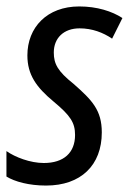

<svg xmlns="http://www.w3.org/2000/svg" viewBox="-26 -566 400 596"><path d="M117 10C225 10 290 -53 290 -155C290 -224 260 -255 202 -306C153 -345 141 -368 141 -403C141 -448 172 -478 221 -478C260 -478 294 -465 322 -446L354 -510C322 -531 275 -546 220 -546C120 -546 59 -481 59 -394C59 -334 87 -295 140 -251C193 -207 207 -185 207 -147C207 -92 172 -60 110 -60C68 -60 21 -78 -6 -97V-18C20 -2 64 10 117 10Z"/></svg>

Font: Noto Sans Condensed
Style: Italic
Weight: 400
Width: 3
Italic angle: -12°
Designer: Monotype Design Team
Foundry: Monotype Imaging Inc.
Version: Version 2.013